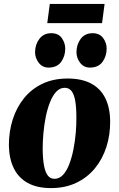

<svg xmlns="http://www.w3.org/2000/svg" viewBox="-20 -949 610 983"><path d="M326 -547Q398.5 -547 446.8 -521.2Q495 -495.5 519.2 -446.2Q543.5 -397 544 -327.5Q544.5 -258 524.5 -196Q504.5 -134 465.5 -86.8Q426.5 -39.5 370 -12.8Q313.5 14 241 14Q170 14 122.2 -12.2Q74.5 -38.5 50.5 -87.8Q26.5 -137 25.5 -205Q25.5 -276.5 45.5 -338.5Q65.5 -400.5 104 -447.5Q142.5 -494.5 198.5 -520.8Q254.5 -547 326 -547ZM311.5 -499.5Q286.5 -499.5 267.8 -479.2Q249 -459 235.8 -425.2Q222.5 -391.5 214.2 -350.2Q206 -309 202.2 -266.2Q198.5 -223.5 198.5 -186.5Q199 -134.5 205.5 -100.5Q212 -66.5 225 -50Q238 -33.5 258.5 -33.5Q284 -33.5 302.8 -53.8Q321.5 -74 334.5 -108Q347.5 -142 355.8 -183.5Q364 -225 367.8 -268Q371.5 -311 371 -348.5Q371 -403 364.5 -436.2Q358 -469.5 345 -484.5Q332 -499.5 311.5 -499.5ZM228 -603Q197.5 -603 178.5 -627.5Q159.5 -652 159.5 -682.5Q160 -722 182 -750.5Q204 -779 242.5 -779Q279 -779 296.5 -754Q314 -729 314 -700Q314 -661.5 293 -632.2Q272 -603 228 -603ZM440 -603Q409 -603 390.2 -627.5Q371.5 -652 371.5 -682.5Q372 -722 393.5 -750.5Q415 -779 454.5 -779Q490 -779 508.2 -754Q526.5 -729 526 -700Q526 -661.5 504.8 -632.2Q483.5 -603 440 -603ZM235 -929H515.5L502.5 -830.5H222Z"/></svg>

Font: Merriweather 72pt Black
Style: Italic
Weight: 900
Italic angle: -7.8°
Version: Version 2.101